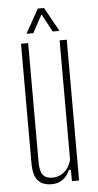

<svg xmlns="http://www.w3.org/2000/svg" viewBox="-54 -776 416 815"><g transform="rotate(-5 154.5 -368.0)"><path d="M134 5.5Q93.5 5.5 74.2 -17.2Q55 -40 55 -92V-600H85.5V-91Q85.5 -54 98.2 -38Q111 -22 139 -22Q167.5 -22 188.8 -39.8Q210 -57.5 219.5 -90.5V-600H250V0H219.5V-48.5H210.5Q200 -22.5 180.2 -8.5Q160.5 5.5 134 5.5ZM82 -640 139 -742.5H165.5L222.5 -640H193.5L152.5 -716.5L111 -640Z"/></g></svg>

Font: Big Shoulders Display Thin ExtraLight
Style: Regular
Weight: 250
Version: Version 2.002